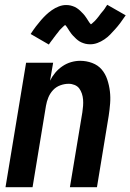

<svg xmlns="http://www.w3.org/2000/svg" viewBox="-20 -782 545 802"><path d="M3 0 89 -520H202L189 -445Q198 -463 211 -478.5Q224 -494 241 -505.5Q258 -517 277 -522.5Q296 -528 315 -528Q341 -528 365 -519Q389 -510 404.5 -492Q420 -474 428 -450Q436 -426 439 -401Q442 -376 440 -350Q438 -324 434 -298L385 0H272L324 -313Q326 -326 327 -339.5Q328 -353 327 -366Q326 -379 322 -391Q318 -403 311 -412.5Q304 -422 292 -427Q280 -432 267 -432Q249 -432 231.5 -425.5Q214 -419 201.5 -405.5Q189 -392 182 -375Q175 -358 172 -340L116 0ZM184 -596 108 -640Q119 -657 130 -671.5Q141 -686 151.5 -698Q162 -710 172.5 -720Q183 -730 196.5 -739.5Q210 -749 225.5 -755Q241 -761 256 -761Q261 -761 266 -760.5Q271 -760 275 -759Q279 -758 283.5 -756.5Q288 -755 292.5 -753Q297 -751 300.5 -748.5Q304 -746 307.5 -743.5Q311 -741 314 -738Q317 -735 320.5 -731.5Q324 -728 327.5 -724.5Q331 -721 333.5 -717.5Q336 -714 338.5 -710.5Q341 -707 343 -704Q345 -701 348 -696Q351 -691 354 -687Q357 -683 360 -680Q363 -677 362 -675H361Q360 -675 358.5 -675.5Q357 -676 356 -676H355L358 -679Q361 -681 364 -683.5Q367 -686 369.5 -688.5Q372 -691 374 -692.5Q376 -694 377.5 -696Q379 -698 381 -700Q383 -702 385 -704.5Q387 -707 389 -709.5Q391 -712 393 -714.5Q395 -717 397 -720Q399 -723 401.5 -726Q404 -729 406.5 -732Q409 -735 412 -738.5Q415 -742 417.5 -746Q420 -750 422.5 -754Q425 -758 428 -762L505 -718Q493 -700 482 -685.5Q471 -671 460.5 -659.5Q450 -648 440 -637.5Q430 -627 416 -617.5Q402 -608 387 -602.5Q372 -597 357 -597Q352 -597 347 -597.5Q342 -598 337.5 -599Q333 -600 329 -601.5Q325 -603 320 -605Q315 -607 311.5 -609.5Q308 -612 304.5 -614.5Q301 -617 298 -620Q295 -623 291.5 -626.5Q288 -630 284.5 -633.5Q281 -637 278.5 -640.5Q276 -644 273.5 -647.5Q271 -651 269 -654Q267 -657 264 -662Q261 -667 258 -671Q255 -675 252 -678Q249 -681 250 -682Q250 -683 250 -683Q250 -683 251 -683Q252 -683 254 -682.5Q256 -682 257 -682H258Q257 -681 254 -679Q251 -677 248 -674.5Q245 -672 242.5 -669.5Q240 -667 238 -665Q236 -663 234.5 -661.5Q233 -660 231 -658Q229 -656 227 -653.5Q225 -651 223.5 -648.5Q222 -646 219.5 -643.5Q217 -641 215 -638Q213 -635 210.5 -632Q208 -629 205.5 -625.5Q203 -622 200.5 -618.5Q198 -615 195 -611.5Q192 -608 189.5 -604Q187 -600 184 -596Z"/></svg>

Font: Iosevka Term Curly Oblique
Style: Bold
Weight: 700
Italic angle: -9°
Designer: Belleve Invis
Foundry: Belleve Invis
Version: Version 32.3.0